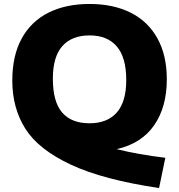

<svg xmlns="http://www.w3.org/2000/svg" viewBox="-20 -770 903 968"><path d="M568.5 -18Q676.5 9 813.5 25.5L782 178Q501 136.5 338 60.5Q175 -15.5 108.5 -120Q42 -224.5 42 -364Q42 -489 89.2 -575.5Q136.5 -662 224 -706Q311.5 -750 431.5 -750Q551 -750 638.5 -706.2Q726 -662.5 773.5 -577Q821 -491.5 821 -370Q821 -230.5 757.2 -138.5Q693.5 -46.5 568.5 -18ZM431.5 -148.5Q521 -148.5 568.8 -202.8Q616.5 -257 616.5 -366.5Q616.5 -480.5 568.8 -536Q521 -591.5 431.5 -591.5Q342.5 -591.5 294.5 -537.8Q246.5 -484 246.5 -373.5Q246.5 -257 293.2 -202.8Q340 -148.5 431.5 -148.5Z"/></svg>

Font: Encode Sans Semi Expanded ExBd
Style: Regular
Weight: 800
Width: 6
Designer: Multiple Designers
Foundry: Impallari Type
Version: Version 2.000